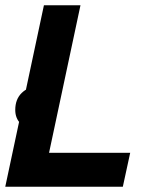

<svg xmlns="http://www.w3.org/2000/svg" viewBox="-27 -710 589 730"><path d="M-7 0 140 -690H279L132 0ZM55 0 83 -129H468L440 0ZM106 -220Q72 -220 51.5 -240Q31 -260 31 -292Q31 -333 56 -357Q81 -381 117 -381Q152 -381 172.5 -360.5Q193 -340 193 -307Q193 -268 168 -244Q143 -220 106 -220Z"/></svg>

Font: Radio Canada Big SemiBold
Style: Italic
Weight: 600
Italic angle: -12°
Designer: Étienne Aubert Bonn
Foundry: Coppers and Brasses
Version: Version 1.001